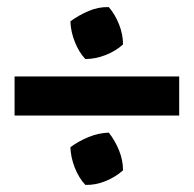

<svg xmlns="http://www.w3.org/2000/svg" viewBox="-20 -557 546 540"><path d="M21 -232V-342H484V-232ZM220 -37Q202 -56 190.5 -85Q179 -114 178 -143Q201 -160 229 -171.5Q257 -183 286 -184Q304 -161 315 -133.5Q326 -106 326 -78Q305 -59 276.5 -47.5Q248 -36 220 -37ZM220 -391Q202 -410 190.5 -439Q179 -468 178 -497Q201 -514 229 -526Q257 -538 286 -537Q304 -516 315 -488Q326 -460 326 -432Q305 -413 276.5 -402Q248 -391 220 -391Z"/></svg>

Font: Piazzolla Thin Black
Style: Regular
Weight: 900
Version: Version 2.005